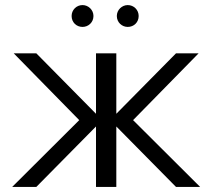

<svg xmlns="http://www.w3.org/2000/svg" viewBox="-20 -736 836 756"><path d="M123 0 358 -238V0H438V-238L673 0H768L504 -263L762 -526H673L438 -288V-526H358V-288L123 -526H34L292 -263L28 0ZM483 -630C507 -630 526 -648 526 -673C526 -697 507 -716 483 -716C460 -716 440 -697 440 -673C440 -648 460 -630 483 -630ZM305 -630C328 -630 348 -648 348 -673C348 -697 328 -716 305 -716C281 -716 262 -697 262 -673C262 -648 281 -630 305 -630Z"/></svg>

Font: Chess Sans
Style: Regular
Weight: 400
Designer: Wolf Bōese
Foundry: Wolf Bōese
Version: Version 7.223;Glyphs 3.3 (3306)